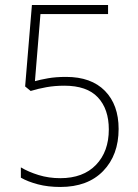

<svg xmlns="http://www.w3.org/2000/svg" viewBox="-20 -734 548 764"><path d="M243 -428Q343 -428 397.5 -372.5Q452 -317 452 -221Q452 -117 390.5 -53.5Q329 10 220 10Q171 10 131 -0.5Q91 -11 63 -27V-68Q93 -50 133.5 -37.5Q174 -25 220 -25Q311 -25 362 -78Q413 -131 413 -219Q413 -300 369.5 -346.5Q326 -393 236 -393Q198 -393 164.5 -387Q131 -381 102 -372L80 -390L107 -714H410V-678H141L119 -411Q140 -417 171 -422.5Q202 -428 243 -428Z"/></svg>

Font: Noto Sans Armenian SemiCondensed ExtraLight
Style: Regular
Weight: 200
Width: 4
Designer: Monotype Design Team
Foundry: Monotype Imaging Inc.
Version: Version 2.008; ttfautohint (v1.8.4.7-5d5b)